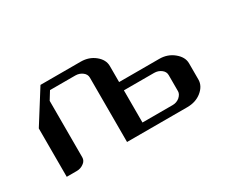

<svg xmlns="http://www.w3.org/2000/svg" viewBox="-62 -479 767 646"><g transform="rotate(-30 321.5 -156.0)"><path d="M47.9 0V-188L126 -312H282.2Q314 -312 336.9 -293.5Q359.9 -274.9 359.9 -250V-188H516.1Q547.9 -188 571.3 -168.9Q595.2 -149.4 595.2 -125V-62Q595.2 -37.1 571.8 -18.1Q549.3 0 516.1 0H282.2V-250Q282.2 -263.2 270.5 -272Q258.8 -280.8 243.2 -280.8H145L126 -250V-30.8Q126 -17.1 113.8 -8.8Q102.1 0 86.9 0ZM359.9 -30.8H477.1Q492.2 -30.8 503.9 -40Q516.1 -50.8 516.1 -62V-125Q516.1 -138.2 504.4 -147Q492.7 -155.8 477.1 -155.8H359.9Z"/></g></svg>

Font: Hhenum
Style: Regular
Weight: 400
Designer: T. Christopher White
Version: Version 1.0